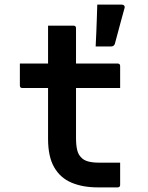

<svg xmlns="http://www.w3.org/2000/svg" viewBox="-20 -811 640 831"><path d="M500 -107V-11Q500 0 489 0H403Q338 0 289.5 -20.5Q241 -41 214.5 -87Q188 -133 188 -210V-430H77Q66 -430 66 -441V-536H188V-700H298Q309 -700 309 -689V-536H489Q500 -536 500 -525V-430H309V-214Q309 -183 314 -162Q319 -141 332 -129Q343 -117 362.5 -112Q382 -107 408 -107ZM507 -791Q514 -791 517.5 -786.5Q521 -782 519 -776Q510 -743 504 -721.5Q498 -700 492.5 -678.5Q487 -657 477 -621Q473 -610 461 -610H394Q396 -648 397 -675Q398 -702 399 -728.5Q400 -755 401 -791Z"/></svg>

Font: Recursive Mn Lnr St SmB
Style: Regular
Weight: 600
Monospace: yes
Version: Version 1.079;hotconv 1.0.112;makeotfexe 2.5.65598; ttfautoh